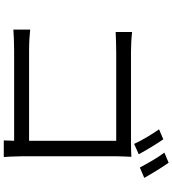

<svg xmlns="http://www.w3.org/2000/svg" viewBox="33 -928 933 1040"><g transform="rotate(90 500.0 -407.5)"><path d="M734 -825 680 -802C705 -767 740 -709 759 -667L815 -692C795 -730 758 -791 734 -825ZM861 -854 806 -831C833 -796 865 -739 887 -698L943 -722C922 -760 885 -820 861 -854ZM153 -656V-567C176 -568 225 -570 263 -570H742V-98H251C209 -98 165 -101 140 -104V-13C167 -15 212 -17 253 -17H742C741 7 740 28 740 39H830C829 23 826 -22 826 -58V-574C826 -598 828 -629 829 -652C809 -651 779 -650 754 -650H262C230 -650 186 -652 153 -656Z"/></g></svg>

Font: Microsoft YaHei
Style: Regular
Weight: 400
Designer: Ryoko NISHIZUKA 西塚涼子 (kana, bopomofo & ideographs); Paul D. Hunt (Latin, Greek & Cyrillic); Sandoll Communications 산돌커뮤니
Foundry: Adobe
Version: Version 2.001;hotconv 1.0.111;makeotfexe 2.5.65597